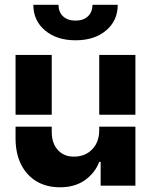

<svg xmlns="http://www.w3.org/2000/svg" viewBox="-20 -775 629 801"><path d="M229.5 6.3Q174.8 6.3 132.8 -18.1Q91.3 -43 67.9 -88.9Q44.9 -134.8 44.9 -198.7V-246.6H195.8V-225.1Q195.8 -176.8 221.7 -148.9Q247.6 -120.6 290 -121.6Q317.9 -121.6 340.8 -133.8Q363.8 -146 379.4 -171.4Q394 -196.3 394 -232.4V-246.6H544.9V-0.5H399.9V-99.6H394Q376 -52.7 333 -22.5Q290 6.8 229.5 6.3ZM44.9 -296.4V-545.9H195.8V-296.4ZM394 -296.4V-545.9H544.9V-296.4ZM119.1 -754.9H224.1Q224.1 -724.6 243.2 -706.8Q262.2 -689 295.4 -689Q327.6 -689 346.7 -706.8Q365.7 -724.6 365.7 -754.9H471.2Q471.2 -689 422.6 -647.9Q374 -606.9 295.4 -606.9Q216.8 -606.9 168 -647.9Q119.1 -689 119.1 -754.9Z"/></svg>

Font: Inter Tight Stencil
Style: Bold
Weight: 700
Designer: Rasmus Andersson
Foundry: rsms
Version: Version 3.004;Glyphs 3.1.2 (3151)